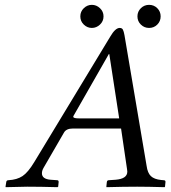

<svg xmlns="http://www.w3.org/2000/svg" viewBox="-20 -774 707 796"><path d="M327.4 -672.1Q313 -686 313 -706.1Q313 -726.1 327.4 -740Q341.8 -753.9 360.8 -753.9Q379.9 -753.9 394.5 -740Q409.2 -726.1 409.2 -706.1Q409.2 -686 394.5 -672.1Q379.9 -658.2 360.8 -658.2Q341.8 -658.2 327.4 -672.1ZM564 -672.1Q549.8 -686 549.8 -706.1Q549.8 -726.1 564 -740Q578.1 -753.9 598.1 -753.9Q618.2 -753.9 632.1 -740Q646 -726.1 646 -706.1Q646 -686 632.1 -672.1Q618.2 -658.2 598.1 -658.2Q578.1 -658.2 564 -672.1ZM307.1 -283.2H474.1L433.1 -549.8H431.2L286.1 -295.9Q283.7 -292.5 283.7 -290Q283.7 -283.2 307.1 -283.2ZM161.1 -79.1Q153.8 -66.9 153.8 -55.7Q153.8 -31.7 189.9 -28.8L216.8 -26.9Q223.6 -26.9 223.1 -19L221.2 0L217.8 2Q147.9 0 92.8 0Q75.7 0 3.9 2L2.9 0L5.9 -19Q6.8 -26.9 15.1 -26.9Q50.3 -28.8 73.2 -43.9Q96.2 -59.1 122.1 -102.1L437 -622.1Q458 -658.2 476.1 -658.2Q485.8 -658.2 489.5 -651.1Q493.2 -644 496.1 -627.9L587.9 -85.9Q591.8 -57.1 605.5 -43.9Q619.1 -30.8 647.9 -27.8L658.2 -26.9Q667 -26.9 666 -19L664.1 0L662.1 2Q592.3 0 548.8 0Q493.7 0 421.9 2L420.9 0L422.9 -19Q423.8 -26.9 431.2 -26.9L459 -28.8Q507.8 -32.7 507.8 -62.5Q507.8 -66.9 506.8 -71.8L481.9 -241.2H282.2Q254.4 -241.2 245.1 -224.1Z"/></svg>

Font: Linux Libertine
Style: Italic
Weight: 400
Italic angle: -12°
Designer: Philipp H. Poll
Foundry: Philipp H. Poll
Version: Version 5.1.6 ; ttfautohint (v0.9)